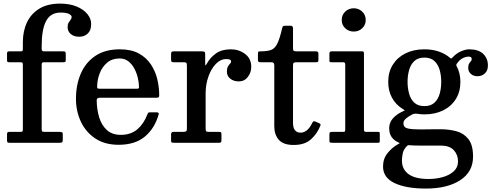

<svg xmlns="http://www.w3.org/2000/svg" viewBox="-20 -812 2795 1092"><path d="M217 -442V-80Q217 -68 219.5 -65Q222 -62 234 -62H316Q324.5 -62 330.8 -60.2Q337 -58.5 337 -49.5V-16Q337 -6 333.2 -3Q329.5 0 319.5 0H34Q25 0 22.5 -2.8Q20 -5.5 20 -15V-48.5Q20 -57.5 23.8 -59.8Q27.5 -62 35 -62H97.5Q106 -62 108 -65Q110 -68 110 -76.5V-441Q110 -450.5 108.2 -454.2Q106.5 -458 97 -458H34Q25.5 -458 22.8 -460Q20 -462 20 -470.5V-507Q20 -515.5 23 -517.8Q26 -520 34.5 -520H96.5Q105.5 -520 107.8 -522.5Q110 -525 110 -534.5V-572Q110 -636 133.8 -685.5Q157.5 -735 204.5 -763.2Q251.5 -791.5 321 -791.5Q376 -791.5 415.8 -775Q455.5 -758.5 477 -732Q498.5 -705.5 498.5 -675.5Q498.5 -639.5 479.2 -621.2Q460 -603 431 -603Q401 -603 382.8 -618.2Q364.5 -633.5 364.5 -657.5Q364.5 -673.5 370.2 -683Q376 -692.5 381.8 -699.8Q387.5 -707 387.5 -716Q387.5 -724.5 373 -732.5Q358.5 -740.5 324 -740.5Q268 -740.5 242.5 -693Q217 -645.5 217 -550V-533.5Q217 -520 229.5 -520H336.5Q346.5 -520 350.2 -517.8Q354 -515.5 354 -504.5V-473Q354 -462.5 351.5 -460.2Q349 -458 338.5 -458H231Q222 -458 219.5 -454.8Q217 -451.5 217 -442Z M412 -250Q412 -330 439.8 -393.8Q467.5 -457.5 522.8 -494.5Q578 -531.5 661.5 -531.5Q726.5 -531.5 769.8 -507.8Q813 -484 838.5 -445.2Q864 -406.5 874.8 -360.8Q885.5 -315 885.5 -271Q885.5 -261 882 -258.5Q878.5 -256 867.5 -256H546Q530 -256 530 -241.5Q530.5 -189 544.2 -144.2Q558 -99.5 588 -72.2Q618 -45 667.5 -45Q724 -45 761 -76.5Q798 -108 818 -161Q820 -166.5 822.2 -169.8Q824.5 -173 832 -173H872Q885 -173 882.5 -162Q861 -83.5 805 -36Q749 11.5 654.5 11.5Q575.5 11.5 521.5 -24.8Q467.5 -61 439.8 -120.5Q412 -180 412 -250ZM546 -307.5H756.5Q766 -307.5 768.2 -309Q770.5 -310.5 770.5 -316.5Q770.5 -340.5 764 -368.8Q757.5 -397 744 -422.2Q730.5 -447.5 709.8 -463.5Q689 -479.5 660.5 -479.5Q617.5 -479.5 589.2 -455.5Q561 -431.5 547 -395Q533 -358.5 532.5 -321Q532 -313 534.2 -310.2Q536.5 -307.5 546 -307.5Z M1043 -438.5Q1043 -450.5 1039.8 -454.2Q1036.5 -458 1025 -458H968Q957.5 -458 955.2 -461.8Q953 -465.5 953 -476.5V-502Q953 -513 955.8 -516.5Q958.5 -520 969 -520H1129Q1138 -520 1142.5 -517.5Q1147 -515 1147 -505.5V-455Q1147 -441.5 1148.8 -440Q1150.5 -438.5 1157 -451Q1176 -485.5 1208.8 -508.5Q1241.5 -531.5 1293 -531.5Q1339 -531.5 1374 -505Q1409 -478.5 1409 -432Q1409 -399.5 1389.5 -374.2Q1370 -349 1338.5 -349Q1309.5 -349 1290 -364.2Q1270.5 -379.5 1270.5 -404.5Q1270.5 -423.5 1276.5 -433.8Q1282.5 -444 1288.5 -450Q1294.5 -456 1294.5 -462Q1294.5 -469 1288.8 -472.5Q1283 -476 1266.5 -476Q1234 -476 1207.5 -448.5Q1181 -421 1165.2 -376.2Q1149.5 -331.5 1149.5 -280V-82Q1149.5 -70.5 1152 -66.2Q1154.5 -62 1166 -62H1226.5Q1236 -62 1237.8 -58.2Q1239.5 -54.5 1239.5 -45V-16Q1239.5 -7 1237.2 -3.5Q1235 0 1226 0H968Q960.5 0 956.8 -1.8Q953 -3.5 953 -11V-48Q953 -62 967.5 -62H1022Q1033.5 -62 1038.2 -65.2Q1043 -68.5 1043 -79.5Z M1802 -97Q1784.5 -52.5 1749 -20Q1713.5 12.5 1650.5 12.5Q1591.5 12.5 1565.8 -16.8Q1540 -46 1540 -93V-440.5Q1540 -458 1524 -458H1464Q1453.5 -458 1450.2 -460.5Q1447 -463 1447 -473V-506Q1447 -516 1449.8 -518Q1452.5 -520 1462 -520Q1498.5 -520 1520.5 -527.5Q1542.5 -535 1556.5 -562.5Q1570.5 -590 1584.5 -650.5Q1586.5 -659 1589 -662.2Q1591.5 -665.5 1602.5 -665.5H1633Q1646.5 -665.5 1646.5 -651V-536Q1646.5 -525.5 1651 -522.8Q1655.5 -520 1665.5 -520H1775Q1784.5 -520 1787.8 -517Q1791 -514 1791 -504V-470.5Q1791 -461.5 1787.2 -459.8Q1783.5 -458 1774.5 -458H1666.5Q1656.5 -458 1651.5 -455.2Q1646.5 -452.5 1646.5 -441.5V-113.5Q1646.5 -84 1658 -70.8Q1669.5 -57.5 1689.5 -57.5Q1729 -57.5 1756 -113Q1760 -120.5 1762.8 -122Q1765.5 -123.5 1774 -120.5L1793.5 -112Q1800 -109 1802.2 -106.2Q1804.5 -103.5 1802 -97Z M1923.5 -698.5Q1923.5 -727 1943.5 -746Q1963.5 -765 1992 -765Q2020 -765 2040 -746Q2060 -727 2060 -698.5Q2060 -670 2040 -651.2Q2020 -632.5 1992 -632.5Q1963.5 -632.5 1943.5 -651.2Q1923.5 -670 1923.5 -698.5ZM1932 -458H1864.5Q1857 -458 1855.2 -460.2Q1853.5 -462.5 1853.5 -469.5V-507Q1853.5 -520 1866 -520H2040.5Q2050 -520 2050 -509.5V-74Q2050 -62 2060.5 -62H2128Q2135.5 -62 2137.8 -60.5Q2140 -59 2140 -51.5V-12.5Q2140 -5 2138.5 -2.5Q2137 0 2129.5 0H1868.5Q1860 0 1856.8 -2Q1853.5 -4 1853.5 -12V-47Q1853.5 -57 1857 -59.5Q1860.5 -62 1869.5 -62H1931.5Q1940 -62 1941.8 -64.8Q1943.5 -67.5 1943.5 -75.5V-446Q1943.5 -458 1932 -458Z M2188 -346.5Q2188 -402 2214 -443.8Q2240 -485.5 2286.2 -508.5Q2332.5 -531.5 2394 -531.5Q2439 -531.5 2476 -518.8Q2513 -506 2539.5 -483Q2545 -478.5 2546.2 -478.8Q2547.5 -479 2552.5 -484Q2575.5 -509 2602 -520.2Q2628.5 -531.5 2649 -531.5Q2701 -531.5 2728 -505.8Q2755 -480 2755 -439.5Q2755 -410.5 2737.8 -394.5Q2720.5 -378.5 2696 -378.5Q2672 -378.5 2657.5 -392.2Q2643 -406 2643 -425Q2643 -442 2648 -450.2Q2653 -458.5 2658 -463.5Q2663 -468.5 2663 -476Q2663 -490 2646 -490Q2629.5 -490 2611.8 -481.2Q2594 -472.5 2579 -451Q2576 -446 2575 -443.8Q2574 -441.5 2577 -436Q2598.5 -396 2598.5 -346.5Q2598.5 -290.5 2572.8 -249Q2547 -207.5 2501 -184.5Q2455 -161.5 2394 -161.5Q2373 -161.5 2352 -165Q2337.5 -167 2325.5 -161.5Q2305 -151.5 2289.8 -138.5Q2274.5 -125.5 2274.5 -111.5Q2274.5 -86.5 2299.8 -81.2Q2325 -76 2364 -76Q2376.5 -76 2399.5 -76.2Q2422.5 -76.5 2446 -76.8Q2469.5 -77 2483.5 -77Q2532.5 -77 2575 -65.8Q2617.5 -54.5 2644 -21Q2670.5 12.5 2670.5 79Q2670.5 165.5 2597.2 213Q2524 260.5 2402 260.5Q2290.5 260.5 2224.5 229.5Q2158.5 198.5 2158.5 135Q2158.5 90 2185 57.8Q2211.5 25.5 2244 8Q2254.5 2.5 2253 1.5Q2251.5 0.5 2242 -4Q2220 -14.5 2206.8 -33.5Q2193.5 -52.5 2193.5 -84Q2193.5 -114 2214 -138Q2234.5 -162 2270 -178Q2283 -183.5 2281.5 -185Q2280 -186.5 2269.5 -193Q2230.5 -217 2209.2 -256.5Q2188 -296 2188 -346.5ZM2298 -346.5Q2298 -311 2306.8 -279.2Q2315.5 -247.5 2336.5 -228Q2357.5 -208.5 2394 -208.5Q2430 -208.5 2451 -228Q2472 -247.5 2480.8 -279.2Q2489.5 -311 2489.5 -346.5Q2489.5 -382 2480.8 -413.5Q2472 -445 2451 -464.8Q2430 -484.5 2394 -484.5Q2357.5 -484.5 2336.5 -464.8Q2315.5 -445 2306.8 -413.5Q2298 -382 2298 -346.5ZM2585 106Q2585 68 2560.8 42Q2536.5 16 2488 16H2376.5Q2359.5 16 2342.5 15.8Q2325.5 15.5 2309.5 14Q2299.5 12.5 2294.5 18.5Q2274 39.5 2270 62.8Q2266 86 2266 102Q2266 151 2303.8 178.5Q2341.5 206 2418 206Q2460 206 2498.2 195.2Q2536.5 184.5 2560.8 162.2Q2585 140 2585 106Z"/></svg>

Font: Besley Medium
Style: Regular
Weight: 500
Designer: Owen Earl
Foundry: indestructible type*
Version: Version 2.001; ttfautohint (v1.8.3)